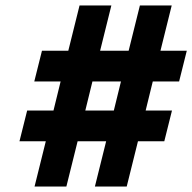

<svg xmlns="http://www.w3.org/2000/svg" viewBox="-20 -680 701 700"><path d="M147 -165H51L79 -277H175L201 -383H105L133 -495H229L270 -660H386L345 -495H449L490 -660H606L565 -495H661L633 -383H537L511 -277H607L579 -165H483L442 0H326L367 -165H263L222 0H106ZM395 -277 421 -383H317L291 -277Z"/></svg>

Font: Cairo
Style: Bold Italic
Weight: 700
Italic angle: -13°
Designer: Mohamed Gaber, Accademia di Belle Arti di Urbino and others
Foundry: Kief Type Foundry, Accademia di Belle Arti di Urbino and others
Version: Version 3.011